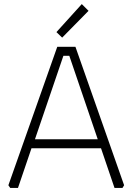

<svg xmlns="http://www.w3.org/2000/svg" viewBox="-20 -919 648 939"><path d="M21 -13 260 -690H349L587 -13L579 0H540L474 -194H134L68 0H30ZM151 -238H458L319 -646H290ZM256 -762 380 -899 413 -866 284 -735Z"/></svg>

Font: Oxanium ExtraLight ExtraLight
Style: Regular
Weight: 250
Version: Version 2.000